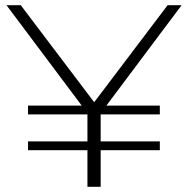

<svg xmlns="http://www.w3.org/2000/svg" viewBox="-20 -720 725 740"><path d="M680 -700 390 -313H596V-279H368V-175H596V-141H368V0H317V-141H88V-175H317V-279H88V-313H295L5 -700H60L343 -326L626 -700Z"/></svg>

Font: mBank Light
Style: Regular
Weight: 300
Designer: Julieta Ulanovsky
Foundry: Julieta Ulanovsky
Version: Version 7.200;PS 007.200;hotconv 1.0.88;makeotf.lib2.5.64775